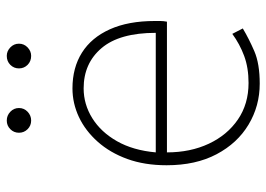

<svg xmlns="http://www.w3.org/2000/svg" viewBox="-130 -644 787 567"><g transform="rotate(-90 263.5 -360.5)"><path d="M300 13Q234 13 179 -20Q124 -53 91.5 -114.5Q59 -176 59 -262Q59 -327 77.5 -378Q96 -429 128.5 -465.5Q161 -502 201.5 -521Q242 -540 286 -540Q347 -540 391.5 -512Q436 -484 460.5 -429.5Q485 -375 485 -297Q485 -289 485 -280.5Q485 -272 483 -261H97Q97 -192 122.5 -137.5Q148 -83 194 -51.5Q240 -20 302 -20Q347 -20 382 -33Q417 -46 447 -68L463 -37Q433 -19 396 -3Q359 13 300 13ZM97 -294H450Q450 -401 405 -454Q360 -507 286 -507Q239 -507 198 -481.5Q157 -456 130 -408.5Q103 -361 97 -294ZM191 -662Q176 -662 165.5 -672.5Q155 -683 155 -698Q155 -713 165.5 -723.5Q176 -734 191 -734Q206 -734 217 -723.5Q228 -713 228 -698Q228 -683 217 -672.5Q206 -662 191 -662ZM382 -662Q366 -662 355.5 -672.5Q345 -683 345 -698Q345 -713 355.5 -723.5Q366 -734 382 -734Q396 -734 407 -723.5Q418 -713 418 -698Q418 -683 407 -672.5Q396 -662 382 -662Z"/></g></svg>

Font: Noto Sans JP
Style: Regular
Weight: 100
Designer: Ryoko NISHIZUKA 西塚涼子 (kana, bopomofo & ideographs); Paul D. Hunt (Latin, Greek & Cyrillic); Sandoll Communications 산돌커뮤니
Foundry: Adobe
Version: Version 2.004;hotconv 1.0.118;makeotfexe 2.5.65603